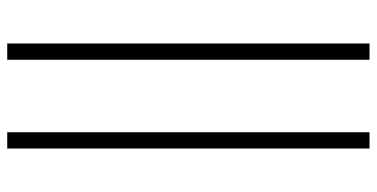

<svg xmlns="http://www.w3.org/2000/svg" viewBox="-275 -515 1040 530"><g transform="rotate(-90 245.0 -250.0)"><path d="M100 250V-750H145V250ZM345 250V-750H390V250Z"/></g></svg>

Font: Brygada 1918
Style: Regular
Weight: 400
Designer: Mateusz Machalski | Borys Kosmynka | Przemek Hoffer
Foundry: NIEPODLEGLA 2018
Version: Version 3.006